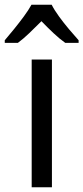

<svg xmlns="http://www.w3.org/2000/svg" viewBox="-55 -786 350 806"><path d="M163 0H78V-536H163ZM162 -766Q173 -744 193 -716.5Q213 -689 235 -663Q257 -637 275 -617V-606H219Q195 -623 169.5 -647Q144 -671 119 -697Q93 -671 68 -647Q43 -623 20 -606H-35V-617Q-17 -638 4.5 -664.5Q26 -691 45.5 -717.5Q65 -744 77 -766Z"/></svg>

Font: Noto Sans Gurmukhi SemiCondensed
Style: Regular
Weight: 400
Width: 4
Designer: Jelle Bosma - Monotype Design Team
Foundry: Monotype Imaging Inc.
Version: Version 2.004; ttfautohint (v1.8.4.7-5d5b)